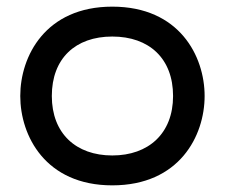

<svg xmlns="http://www.w3.org/2000/svg" viewBox="-20 -544 677 578"><path d="M318 14C520 14 596 -135 596 -255C596 -375 520 -524 318 -524C117 -524 41 -375 41 -255C41 -135 117 14 318 14ZM318 -76C209 -76 136 -142 136 -255C136 -368 207 -434 318 -434C429 -434 501 -368 501 -255C501 -142 427 -76 318 -76Z"/></svg>

Font: Hibana SubMedium
Style: Regular
Weight: 500
Width: 6
Designer: pygmalion
Foundry: ybstudio
Version: Version 0.930;hotconv 1.0.109;makeotfexe 2.5.65596